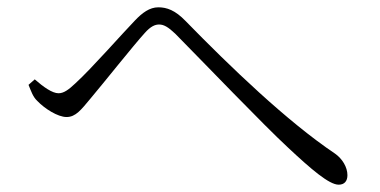

<svg xmlns="http://www.w3.org/2000/svg" viewBox="-20 -604 1040 525"><path d="M58 -372C65 -355 70 -339 82 -328C102 -307 138 -284 162 -284C187 -284 202 -304 227 -334C265 -379 345 -480 376 -514C392 -532 404 -537 415 -537C428 -537 440 -530 459 -512C539 -431 702 -261 767 -201C831 -141 880 -99 906 -99C922 -99 930 -109 930 -125C930 -147 916 -170 896 -184C765 -272 610 -421 487 -547C459 -576 436 -584 413 -584C389 -584 369 -569 349 -548C315 -513 231 -417 186 -376C167 -358 154 -349 140 -349C123 -349 99 -366 75 -387Z"/></svg>

Font: Noto Serif SC Light
Style: Regular
Weight: 300
Designer: Ryoko NISHIZUKA 西塚涼子 (kana & ideographs); Frank Grießhammer (Latin, Greek & Cyrillic); Wenlong ZHANG 张文龙 (bopomofo); San
Foundry: Adobe
Version: Version 2.001;hotconv 1.1.0;makeotfexe 2.6.0